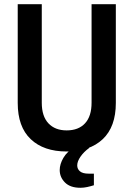

<svg xmlns="http://www.w3.org/2000/svg" viewBox="-20 -706 632 910"><path d="M296 12Q187 12 125.5 -46.5Q64 -105 64 -218V-686H178V-219Q178 -155 209.5 -121.5Q241 -88 296 -88Q352 -88 383 -121.5Q414 -155 414 -219V-686H529V-218Q529 -105 467 -46.5Q405 12 296 12ZM361 184Q313 184 288 159Q263 134 263 100Q263 72 280.5 42Q298 12 334 -9H401L403 -5Q377 14 361.5 36.5Q346 59 346 78Q346 95 359 106Q372 117 400 117H425V172Q409 177 393 180.5Q377 184 361 184Z"/></svg>

Font: Archivo Narrow SemiBold
Style: Regular
Weight: 600
Designer: Hector Gatti
Foundry: Omnibus-Type
Version: Version 3.002